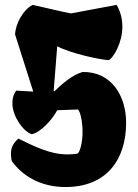

<svg xmlns="http://www.w3.org/2000/svg" viewBox="-20 -608 552 770"><path d="M23.9 8.3C23.9 16.6 24.4 27.3 27.8 38.6C70.3 97.2 142.6 142.1 242.7 142.1C408.2 142.1 485.8 31.2 485.8 -115.7C485.8 -225.6 425.3 -321.3 311.5 -319.3C271.5 -308.6 230 -272.9 198.2 -241.7L195.3 -244.1L209.5 -422.4C265.1 -393.1 380.9 -368.7 416.5 -366.7C433.6 -375.5 470.7 -434.1 470.7 -501C470.7 -528.8 464.8 -558.6 447.8 -588.4L264.6 -554.2C234.9 -559.1 138.2 -583 111.3 -588.4C72.3 -569.3 42 -511.7 40.5 -469.7L113.3 -240.7L44.9 -244.6C33.2 -228.5 28.8 -209.5 29.8 -190.4C31.2 -140.6 73.2 -80.1 107.4 -69.8C143.1 -76.7 190.9 -129.9 209.5 -166L292.5 -168.9C303.2 -159.2 311 -117.7 311 -78.1C311 -36.6 300.8 2.4 290.5 8.3C277.8 10.3 262.2 11.2 250 11.2C180.2 11.2 116.7 -21.5 53.7 -52.2C34.7 -35.2 23.9 -18.1 23.9 8.3Z"/></svg>

Font: Fruktur
Style: Regular
Weight: 400
Designer: Viktoriya Grabowska
Foundry: Viktoriya Grabowska
Version: Version 1.002